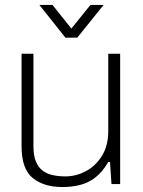

<svg xmlns="http://www.w3.org/2000/svg" viewBox="-20 -743 578 775"><path d="M232 12Q157 12 112 -24.5Q67 -61 67 -153V-526H115V-153Q115 -115 125 -91Q135 -67 152.5 -54Q170 -41 193.5 -36Q217 -31 244 -31Q287 -31 326.5 -52Q366 -73 391.5 -114Q417 -155 417 -213V-526H465V0H430L424 -89H417Q393 -48 364 -26Q335 -4 301.5 4Q268 12 232 12ZM139 -723H192L283 -609H253L345 -723H398L292 -591H244Z"/></svg>

Font: Archivo Thin
Style: Regular
Weight: 250
Designer: Hector Gatti
Foundry: Omnibus-Type
Version: Version 2.001